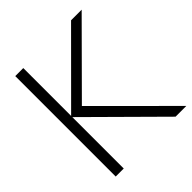

<svg xmlns="http://www.w3.org/2000/svg" viewBox="-198 -846 973 973"><g transform="rotate(-45 288.0 -360.0)"><path d="M70 0H127.5V-368.5L499 0H576L201.5 -374L546 -720H470L127.5 -377V-720H70Z"/></g></svg>

Font: Vela Sans Light
Style: Regular
Weight: 300
Designer: Principal design: Mikhail Sharanda - project Manrope.
Design modification: Ravid Balaliev
Foundry: Mikhail Sharanda
Version: Version 1.001